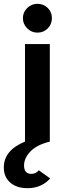

<svg xmlns="http://www.w3.org/2000/svg" viewBox="-58 -742 354 1006"><path d="M138 -571Q107 -571 84.5 -593.5Q62 -616 62 -647Q62 -678 84.5 -700Q107 -722 138 -722Q170 -722 192 -700.5Q214 -679 214 -647Q214 -615 192 -593Q170 -571 138 -571ZM-38 136Q-38 45 73 0V-511H203V0Q134 17 101 52Q68 87 68 125Q68 169 106 169Q131 169 145 150L205 193Q159 244 86 244Q29 244 -4.5 214.5Q-38 185 -38 136Z"/></svg>

Font: ReCut ExtraBold
Style: Regular
Weight: 800
Designer: Giant Group (for alternate capitals set)
Version: Version 2.002;FEAKit 1.0